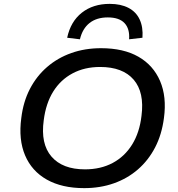

<svg xmlns="http://www.w3.org/2000/svg" viewBox="-20 -963 922 992"><path d="M415 9Q300 9 222 -35Q144 -79 109.5 -160.5Q75 -242 90 -353Q100 -437 134.5 -503.5Q169 -570 223.5 -617Q278 -664 348.5 -689Q419 -714 502 -714Q618 -714 695 -670Q772 -626 807 -544.5Q842 -463 827 -353Q816 -268 781.5 -201.5Q747 -135 693 -88Q639 -41 568.5 -16Q498 9 415 9ZM419 -88Q500 -88 562 -121Q624 -154 662.5 -216Q701 -278 711 -364Q727 -486 670.5 -551.5Q614 -617 497 -617Q417 -617 355 -584Q293 -551 255 -490Q217 -429 206 -342Q189 -220 246 -154Q303 -88 419 -88ZM393 -760 327 -768Q345 -852 403 -897.5Q461 -943 547 -943Q604 -943 643.5 -922.5Q683 -902 701.5 -862.5Q720 -823 716 -768L647 -760Q651 -814 623.5 -843.5Q596 -873 537 -873Q479 -873 442.5 -844Q406 -815 393 -760Z"/></svg>

Font: Nunito Sans 10pt SemiExpanded SemiBold
Style: Italic
Weight: 600
Width: 6
Italic angle: -9°
Designer: Vernon Adams
Foundry: Vernon Adams
Version: Version 3.101;gftools[0.9.27]